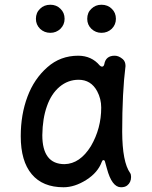

<svg xmlns="http://www.w3.org/2000/svg" viewBox="-20 -775 640 810"><path d="M252.5 -82.5Q317.5 -84 363.5 -158.5Q407 -233 407 -321Q407 -358 390 -390Q364 -438.5 311.5 -438.5Q267 -438.5 231.5 -409Q196 -379 178 -327Q159.5 -275.5 158.5 -205Q158.5 -82.5 252.5 -82.5ZM490.5 15Q452 15 431 -64L422.5 -94.5Q421 -99.5 416 -99.5Q412 -99.5 409.5 -92.5Q393 -47 344 -16Q295 15 248 15Q160 15 114 -40Q67.5 -95 67.5 -200.5Q67.5 -292 96 -367.5Q124 -442.5 180 -491.5Q234.5 -540 310.5 -540Q366.5 -539.5 400.5 -499Q405 -494 411 -494Q417.5 -494 420 -504Q426 -540 464 -540Q481 -540 498 -525.5Q509.5 -515.5 509.5 -496.5Q502.5 -441 499 -371.8Q495.5 -302.5 495.5 -219Q496 -91.5 529 -45Q533 -39.5 533 -28.5Q533 -5.5 516.5 7.5Q507 15 490.5 15ZM192.5 -636.5Q167 -636.5 149 -653.5Q131.5 -671 131.5 -695.5Q131.5 -721.5 149 -738Q166 -755 192.5 -755Q218 -755 235 -738Q252.5 -721.5 252.5 -695.5Q252.5 -671 235 -653.5Q217 -636.5 192.5 -636.5ZM408 -636.5Q383.5 -636.5 365.5 -653.5Q348 -670.5 348 -695.5Q348 -722 365.5 -738Q382.5 -755 408 -755Q434.5 -755 451.5 -738Q469 -721.5 469 -695.5Q469 -671 451.5 -653.5Q433.5 -636.5 408 -636.5Z"/></svg>

Font: Maple Mono SC NF
Style: Regular
Weight: 400
Designer: subframe7536
Version: Version 4.2; ttfautohint (v1.8.4.7-5d5b-dirty);Nerd Fonts 6.